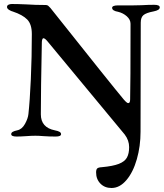

<svg xmlns="http://www.w3.org/2000/svg" viewBox="-20 -678 818 959"><path d="M460 183Q460 169 465.5 163.5Q471 158 489 157Q544 152 573.5 140.5Q603 129 614 109Q625 89 625 57Q625 23 603 -6L216 -473Q204 -487 197 -487Q193 -487 191 -480.5Q189 -474 189 -467Q184 -225 184 -107Q184 -41 254 -27Q270 -24 277.5 -19.5Q285 -15 285 -8Q285 4 258 4Q226 4 198 2Q174 0 157 0Q137 0 111 2Q83 4 63 4Q36 4 36 -8Q36 -15 43.5 -19.5Q51 -24 66 -27Q90 -32 105 -59.5Q120 -87 122 -109Q129 -172 134 -282.5Q139 -393 139 -508Q139 -557 116 -580.5Q93 -604 45 -620Q36 -622 25.5 -628.5Q15 -635 15 -643Q15 -651 22.5 -654.5Q30 -658 39 -658Q69 -658 113 -656Q155 -653 209 -653Q216 -653 221 -649Q226 -645 232 -638Q541 -249 599 -180Q600 -179 607.5 -171Q615 -163 621 -163Q630 -163 630 -182Q632 -250 632 -559Q632 -580 613.5 -596.5Q595 -613 570 -619Q540 -624 540 -639Q540 -645 547.5 -648Q555 -651 567 -651H638L687 -652Q719 -654 750 -654Q778 -654 778 -641Q778 -627 747 -621Q710 -614 696.5 -602.5Q683 -591 683 -565L682 -20Q682 52 663.5 117Q645 182 611.5 221.5Q578 261 537 261Q503 261 481.5 239Q460 217 460 183Z"/></svg>

Font: EB Garamond Medium
Style: Regular
Weight: 500
Designer: Georg Duffner and Octavio Pardo
Foundry: Georg Duffner
Version: Version 1.000